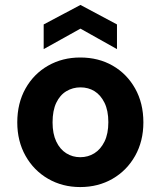

<svg xmlns="http://www.w3.org/2000/svg" viewBox="-20 -746 651 778"><path d="M305 12Q233 12 175 -21.5Q117 -55 83.5 -114.5Q50 -174 50 -250Q50 -328 83.5 -387.5Q117 -447 175 -480Q233 -513 305 -513Q379 -513 436.5 -480Q494 -447 527.5 -387.5Q561 -328 561 -250Q561 -174 527.5 -114.5Q494 -55 436 -21.5Q378 12 305 12ZM305 -109Q337 -109 362.5 -125Q388 -141 403.5 -172.5Q419 -204 419 -251Q419 -298 403.5 -329.5Q388 -361 363 -376.5Q338 -392 306 -392Q275 -392 249 -376.5Q223 -361 208 -329.5Q193 -298 193 -250Q193 -204 208 -172.5Q223 -141 248.5 -125Q274 -109 305 -109ZM157 -547V-647L306 -726L454 -647V-547L306 -630Z"/></svg>

Font: DM Sans 17pt ExtraBold
Style: Regular
Weight: 800
Version: Version 4.004;gftools[0.9.30]